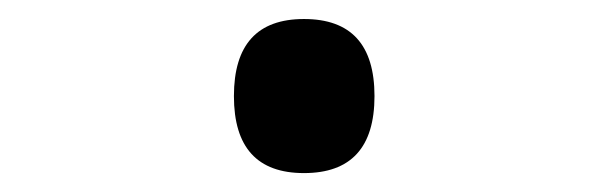

<svg xmlns="http://www.w3.org/2000/svg" viewBox="-20 -167 640 202"><path d="M299.8 -147Q374 -147 374 -65.9Q374 15.1 299.8 15.1Q226.1 15.1 226.1 -65.9Q226.1 -147 299.8 -147Z"/></svg>

Font: Droid Sans Mono
Style: Regular
Weight: 400
Monospace: yes
Foundry: Ascender Corporation
Version: Version 1.00 build 112